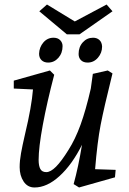

<svg xmlns="http://www.w3.org/2000/svg" viewBox="-20 -820 569 850"><path d="M67 -80Q67 -108 73 -141.5Q79 -175 91 -227Q120 -348 126 -424L41 -428V-463L201 -508L220 -489Q188 -367 169.5 -267Q151 -167 151 -112Q151 -86 158.5 -72Q166 -58 185 -58Q204 -58 228 -82Q252 -106 283 -156Q313 -203 336.5 -267.5Q360 -332 382 -428L391 -493L457 -508L478 -495Q440 -342 425.5 -267Q411 -192 401 -71L492 -68L489 -35L330 10L306 -5Q327 -81 343 -179Q299 -91 243.5 -40.5Q188 10 133 10Q102 10 84.5 -16.5Q67 -43 67 -80ZM153 -582Q154 -611 172 -632Q190 -653 217 -653Q236 -653 246.5 -642Q257 -631 257 -616Q257 -585 238.5 -564Q220 -543 193 -543Q175 -543 164 -553.5Q153 -564 153 -582ZM328 -581Q328 -612 346.5 -632.5Q365 -653 392 -653Q409 -653 420 -643Q431 -633 432 -614Q432 -586 413.5 -564.5Q395 -543 368 -543Q349 -543 338.5 -553.5Q328 -564 328 -581ZM154 -770 188 -800 311 -725 452 -800 478 -770 332 -668H276Z"/></svg>

Font: Andada Pro
Style: Italic
Weight: 400
Italic angle: -7°
Designer: Carolina Giovagnoli
Foundry: Huerta Tipografica
Version: Version 3.005; ttfautohint (v1.8.4)